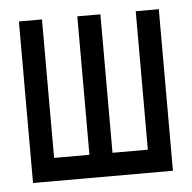

<svg xmlns="http://www.w3.org/2000/svg" viewBox="-40 -478 518 518"><g transform="rotate(-5 219.0 -219.0)"><path d="M91.8 -437.5V-62.5H187.5V-437.5H250V-62.5H345.7V-437.5H408.2V0H29.3V-437.5Z"/></g></svg>

Font: Sudo Light
Style: Regular
Weight: 300
Monospace: yes
Designer: Jens Kutilek
Foundry: Jens Kutilek
Version: Version 0.040